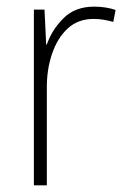

<svg xmlns="http://www.w3.org/2000/svg" viewBox="-20 -558 382 578"><path d="M263 -538Q299 -538 328 -528L321 -492Q307 -496 292.5 -498.5Q278 -501 262 -501Q215 -501 184 -472.5Q153 -444 136.5 -395.5Q120 -347 121 -288V0H82V-529H114L119 -424H121Q136 -468 171 -503Q206 -538 263 -538Z"/></svg>

Font: Noto Sans Khmer SemiCondensed ExtraLight
Style: Regular
Weight: 200
Width: 4
Designer: Danh Hong and the Monotype Design Team
Foundry: Monotype Imaging Inc.
Version: Version 2.004; ttfautohint (v1.8.4.7-5d5b)